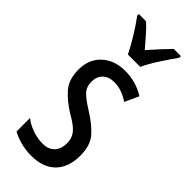

<svg xmlns="http://www.w3.org/2000/svg" viewBox="-253 -800 845 845"><g transform="rotate(45 169.5 -378.0)"><path d="M307 -144Q307 -70 267 -30Q227 10 155 10Q118 10 87 1.5Q56 -7 33 -20V-104Q55 -86 87 -74.5Q119 -63 152 -63Q187 -63 207 -83.5Q227 -104 227 -141Q227 -173 208.5 -195Q190 -217 145 -242Q95 -273 64 -308.5Q33 -344 33 -406Q33 -470 74.5 -508.5Q116 -547 183 -547Q250 -547 306 -512L276 -447Q255 -461 232 -469.5Q209 -478 184 -478Q150 -478 130.5 -459Q111 -440 111 -408Q111 -376 130 -356Q149 -336 196 -307Q246 -276 276.5 -241Q307 -206 307 -144ZM140 -606Q124 -639 99 -680Q74 -721 48 -756V-766H93Q112 -749 134.5 -723.5Q157 -698 179 -672Q205 -702 222.5 -721Q240 -740 265 -766H310V-756Q288 -725 260.5 -683Q233 -641 217 -606Z"/></g></svg>

Font: Noto Sans Khmer ExtraCondensed
Style: Regular
Weight: 400
Width: 2
Designer: Danh Hong and the Monotype Design Team
Foundry: Monotype Imaging Inc.
Version: Version 2.004; ttfautohint (v1.8.4.7-5d5b)